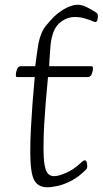

<svg xmlns="http://www.w3.org/2000/svg" viewBox="-20 -779 434 812"><path d="M180 13Q140 13 124 -18.5Q108 -50 108 -137Q108 -187 111 -241Q114 -295 117.5 -341.5Q121 -388 124 -418.5Q127 -449 127 -453H54Q50 -453 48.5 -454.5Q47 -456 47 -461Q47 -474 52 -486.5Q57 -499 69 -499H129Q131 -515 134 -536.5Q137 -558 139.5 -575.5Q142 -593 143 -597Q153 -645 175 -671Q197 -697 206 -706Q232 -731 259.5 -745Q287 -759 309 -759Q326 -759 347.5 -748.5Q369 -738 388 -725Q392 -722 393 -719Q394 -716 394 -711Q394 -702 391.5 -694Q389 -686 384 -686Q380 -686 372.5 -689Q365 -692 363 -693Q359 -695 339 -701Q319 -707 296 -707Q260 -707 230.5 -680.5Q201 -654 194 -590Q193 -573 191 -550.5Q189 -528 188 -499H365Q369 -499 371 -497.5Q373 -496 373 -491Q373 -478 368 -465.5Q363 -453 350 -453H183Q183 -449 180 -420Q177 -391 173.5 -347.5Q170 -304 167 -254Q164 -204 164 -156Q164 -105 169 -79Q174 -53 184 -43.5Q194 -34 209 -34Q227 -34 258.5 -47.5Q290 -61 317 -86Q329 -97 332.5 -99Q336 -101 339 -101Q344 -101 346.5 -93.5Q349 -86 349 -77Q349 -67 344 -62Q313 -31 282.5 -15Q252 1 225.5 7Q199 13 180 13Z"/></svg>

Font: Briem Hand Thin
Style: Regular
Weight: 100
Designer: Gunnlaugur SE Briem, Eben Sorkin
Foundry: Sorkin Type Co.
Version: Version 1.003